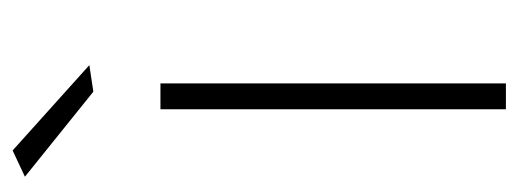

<svg xmlns="http://www.w3.org/2000/svg" viewBox="-266 -516 782 289"><g transform="rotate(-90 124.5 -371.0)"><path d="M131.5 -621 3.5 -724 43 -742.5 171.5 -627ZM144 0H105V-520H144Z"/></g></svg>

Font: Argentum Novus ExtraLight
Style: Regular
Weight: 250
Designer: Julieta Ulanovsky (font) & Cristiano Sobral (main changes)
Foundry: Julieta Ulanovsky (font) & Cristiano Sobral (main changes)
Version: Version 3.00;November 27, 2020;FontCreator 13.0.0.2655 64-bi